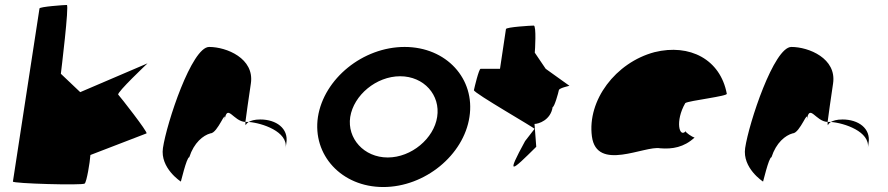

<svg xmlns="http://www.w3.org/2000/svg" viewBox="-20 -745 3576 773"><path d="M32 -14C31 -6 312 2 321 -6C329 -13 342 -91 344 -121L570 -208C576 -213 463 -357 456 -364C449 -372 574 -490 574 -490L303 -374L225 -448C226 -456 259 -725 249 -725C238 -725 140 -718 139 -711Z M636 -149C624 -68 708 -14 708 -14C707 -6 731 -112 742 -112C761 -171 798 -200 827 -208C857 -208 892 -314 884 -261C895 -331 919 -256 968 -254C972 -281 980 -346 990 -409C1005 -510 892 -556 822 -556C752 -556 651 -250 636 -149ZM968 -254C968 -246 968 -242 969 -241C968 -237 969 -246 981 -254ZM981 -254C1035 -250 1140 -215 1130 -149L1133 -170C1142 -228 1092 -264 1028 -264C1004 -264 990 -259 981 -254Z M1260 -274C1237 -121 1355 8 1523 8C1691 8 1847 -121 1870 -274C1894 -428 1777 -556 1609 -556C1441 -556 1284 -428 1260 -274ZM1390 -274C1404 -362 1495 -438 1591 -438C1687 -438 1754 -362 1740 -274C1727 -188 1637 -111 1541 -111C1445 -111 1377 -188 1390 -274Z M1888 -382C1886 -371 2140 -226 2132 -226L2094 -177C2016 -34 2038 -54 2139 -154L2132 -246C2148 -246 2197 -261 2205 -314C2212 -314 2228 -371 2230 -382C2232 -392 2279 -400 2272 -400L2177 -468L2133 -533C2134 -540 2140 -642 2129 -642C2118 -642 2018 -636 2017 -628L1993 -468H1915C1908 -468 1890 -392 1888 -382Z M2363 -196C2382 -52 2576 -160 2638 -148C2687 -144 2734 -152 2776 -191C2768 -193 2738 -212 2741 -217C2715 -188 2697 -257 2739 -330C2753 -340 2914 -358 2906 -368C2880 -506 2757 -570 2615 -535C2458 -493 2344 -341 2363 -196ZM2741 -218C2741 -218 2741 -217 2741 -217C2741 -217 2741 -218 2741 -218ZM2777 -192C2777 -192 2776 -191 2776 -191C2778 -191 2778 -191 2777 -190Z M2980 -149C2968 -68 3052 -14 3052 -14C3051 -6 3075 -112 3086 -112C3105 -171 3142 -200 3171 -208C3201 -208 3236 -314 3228 -261C3239 -331 3263 -256 3312 -254C3316 -281 3324 -346 3334 -409C3349 -510 3236 -556 3166 -556C3096 -556 2995 -250 2980 -149ZM3312 -254C3312 -246 3312 -242 3313 -241C3312 -237 3313 -246 3325 -254ZM3325 -254C3379 -250 3484 -215 3474 -149L3477 -170C3486 -228 3436 -264 3372 -264C3348 -264 3334 -259 3325 -254Z"/></svg>

Font: Ampere
Style: Ita
Weight: 400
Version: Version 1